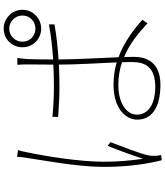

<svg xmlns="http://www.w3.org/2000/svg" viewBox="52 -914 896 1040"><g transform="rotate(-90 500.0 -394.0)"><path d="M207 -745 170 -749C170 -737 169 -723 166 -704C153 -616 116 -423 116 -280C116 -145 133 -40 152 34L180 31C179 24 177 12 176 3C175 -10 176 -27 179 -41C188 -84 229 -187 250 -244L230 -259C210 -211 178 -123 160 -67C149 -145 144 -203 144 -281C144 -405 171 -581 196 -700C199 -718 203 -732 207 -745ZM794 -720C794 -760 825 -792 865 -792C904 -792 936 -760 936 -720C936 -681 904 -650 865 -650C825 -650 794 -681 794 -720ZM764 -720C764 -664 808 -619 865 -619C921 -619 967 -664 967 -720C967 -777 921 -822 865 -822C808 -822 764 -777 764 -720ZM683 -181 684 -128C684 -54 656 -1 549 -1C458 -1 399 -38 399 -100C399 -159 465 -201 558 -201C603 -201 645 -194 683 -181ZM706 -748H669C671 -732 671 -710 671 -691L670 -553C631 -551 591 -550 551 -550C493 -550 443 -553 387 -558V-527C445 -523 492 -520 548 -520C589 -520 629 -521 670 -523C670 -434 678 -302 682 -210C644 -221 604 -227 561 -227C435 -227 372 -164 372 -98C372 -23 433 27 562 27C688 27 712 -56 712 -115L711 -170C779 -142 837 -96 894 -43L913 -71C855 -122 789 -171 710 -200C706 -303 698 -430 698 -525C763 -529 827 -536 888 -547V-577C831 -566 766 -559 698 -554C698 -599 698 -658 700 -692C701 -710 703 -727 706 -748Z"/></g></svg>

Font: Noto Sans CJK SC Thin
Style: Regular
Weight: 100
Designer: Ryoko NISHIZUKA 西塚涼子 (kana, bopomofo & ideographs); Paul D. Hunt (Latin, Greek & Cyrillic); Sandoll Communications 산돌커뮤니
Foundry: Adobe
Version: Version 2.004;hotconv 1.0.118;makeotfexe 2.5.65603